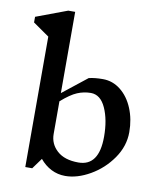

<svg xmlns="http://www.w3.org/2000/svg" viewBox="-94 -951 894 1038"><g transform="rotate(10 352.5 -431.5)"><path d="M635 -283Q635 -206 588 -138.5Q541 -71 470.5 -30.5Q400 10 334 10Q293 10 257.5 -8Q222 -26 195 -59L152 0H114V-716L25 -778V-809L196 -873H234V-427L368 -533Q400 -541 445 -541Q499 -541 542.5 -506.5Q586 -472 610.5 -413Q635 -354 635 -283ZM505 -235Q505 -328 476 -392Q447 -456 394 -456Q356 -456 320 -441Q284 -426 234 -382V-203Q234 -148 275 -111Q316 -74 392 -74Q505 -74 505 -235Z"/></g></svg>

Font: Inknut
Style: Antiqua
Weight: 400
Designer: Claus Eggers Srensen
Foundry: Claus Eggers Srensen
Version: Version 1.000; ttfautohint (v1.2) -l 7 -r 28 -G 50 -x 13 -D 